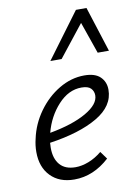

<svg xmlns="http://www.w3.org/2000/svg" viewBox="-82 -760 580 823"><g transform="rotate(-10 208.0 -348.5)"><path d="M34 -135Q34 -164 41 -192Q54 -254 92 -307Q130 -360 183 -391.5Q236 -423 293 -423Q340 -423 362.5 -401Q385 -379 385 -345Q385 -274 307.5 -228.5Q230 -183 99 -164Q98 -156 98 -142Q98 -95 121 -68.5Q144 -42 189 -42Q216 -42 246 -53.5Q276 -65 304 -88L328 -55Q258 9 175 9Q110 9 72 -30Q34 -69 34 -135ZM307 -706H353L416 -509H367L319 -647L210 -509H161ZM325 -331Q325 -349 313 -361.5Q301 -374 272 -374Q216 -374 170.5 -324.5Q125 -275 107 -206Q207 -224 266 -258Q325 -292 325 -331Z"/></g></svg>

Font: LXGW Bright GB
Style: Italic
Weight: 400
Italic angle: -12°
Designer: Christian Thalmann (Catharsis Fonts)
Foundry: LXGW / Christian Thalmann (Catharsis Fonts) / Fontworks Inc.
Version: Version 5.510